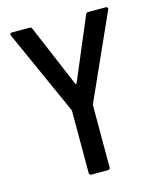

<svg xmlns="http://www.w3.org/2000/svg" viewBox="-107 -776 701 850"><g transform="rotate(-15 244.0 -350.5)"><path d="M195 -300 21 -688 20 -692Q20 -700 29 -700H110Q118 -700 121 -692L241 -408Q242 -406 244 -406Q246 -406 247 -408L367 -692Q370 -700 378 -700H459Q464 -700 466.5 -696.5Q469 -693 467 -688L293 -300Q292 -299 292 -295V-11Q292 -1 282 -1H206Q196 -1 196 -11V-295Q196 -299 195 -300Z"/></g></svg>

Font: Barlow Semi Condensed Medium
Style: Regular
Weight: 500
Width: 4
Designer: Jeremy Tribby
Foundry: Tribby Type
Version: Version 1.422; ttfautohint (v1.8)